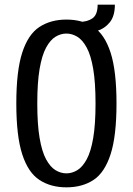

<svg xmlns="http://www.w3.org/2000/svg" viewBox="-20 -794 570 824"><path d="M265 10Q198 10 149.5 -21.5Q101 -53 75.5 -131.5Q50 -210 50 -350Q50 -490 75.5 -568.5Q101 -647 149.5 -678.5Q198 -710 265 -710Q333 -710 381 -678.5Q429 -647 454.5 -568.5Q480 -490 480 -350Q480 -210 454.5 -131.5Q429 -53 381 -21.5Q333 10 265 10ZM265 -50Q289 -50 311.5 -63.5Q334 -77 352 -110Q370 -143 380 -201.5Q390 -260 390 -350Q390 -440 380 -498.5Q370 -557 352 -590Q334 -623 311.5 -636.5Q289 -650 265 -650Q241 -650 218.5 -636.5Q196 -623 178 -590Q160 -557 150 -498.5Q140 -440 140 -350Q140 -260 150 -201.5Q160 -143 178 -110Q196 -77 218.5 -63.5Q241 -50 265 -50ZM320 -650V-700Q355 -700 377 -715.5Q399 -731 399 -774H473Q473 -725 451 -698Q429 -671 394.5 -660.5Q360 -650 320 -650Z"/></svg>

Font: Cuprum
Style: Regular
Weight: 400
Designer: Jovanny Lemonad
Foundry: Jovanny Lemonad
Version: Version 3.000